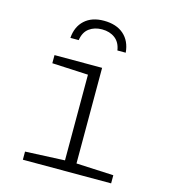

<svg xmlns="http://www.w3.org/2000/svg" viewBox="-112 -845 824 935"><g transform="rotate(15 300.0 -378.0)"><path d="M90 -41 289 -50V-482L107 -491V-532H347V-50L535 -41V0H90ZM439 -633H397Q391 -673 364.5 -693Q338 -713 299 -713Q261 -713 234.5 -693.5Q208 -674 202 -633H160Q164 -690 200 -723Q236 -756 297 -756Q360 -756 397 -723.5Q434 -691 439 -633Z"/></g></svg>

Font: Noto Sans Mono UI Light
Style: Regular
Weight: 300
Monospace: yes
Designer: Monotype Design team
Foundry: Monotype Imaging Inc.
Version: Version 1.000